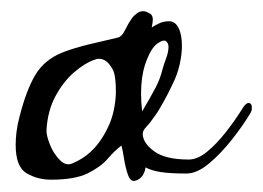

<svg xmlns="http://www.w3.org/2000/svg" viewBox="-20 -323 470 343"><path d="M413 -129Q419 -139 424 -139Q430 -139 430 -130Q430 -126 428 -122Q415 -100 395 -74.5Q375 -49 353.5 -31Q332 -13 313 -13Q285 -13 268 -15.5Q251 -18 240 -24Q237 -4 221 0Q213 2 208.5 -11Q204 -24 201.5 -40Q199 -56 197 -63Q185 -54 172.5 -39.5Q160 -25 137 -13.5Q114 -2 71 -2Q47 -2 27.5 -13.5Q8 -25 8 -64Q8 -75 9.5 -87.5Q11 -100 15 -115Q27 -162 43 -189Q59 -216 91 -229Q111 -237 140 -244Q169 -251 191 -256Q198 -258 203.5 -269.5Q209 -281 216 -291Q220 -296 225 -299.5Q230 -303 236 -303Q241 -303 249 -298Q253 -295 253 -288Q253 -285 252.5 -282Q252 -279 251 -274Q259 -279 266 -282Q273 -285 282 -285Q293 -285 299 -273Q305 -261 305 -241Q305 -226 301 -208Q297 -190 288 -172Q281 -157 273.5 -143.5Q266 -130 261 -122Q248 -103 241.5 -96.5Q235 -90 235 -84Q235 -68 255 -53Q275 -38 317 -38Q333 -38 350 -52Q367 -66 383.5 -87Q400 -108 413 -129ZM278 -248Q274 -254 261.5 -245.5Q249 -237 239 -207Q232 -185 232 -156Q232 -148 232.5 -140Q233 -132 234 -124Q251 -153 258.5 -167.5Q266 -182 270 -198Q272 -206 276.5 -218Q281 -230 281 -239Q281 -245 278 -248ZM177 -105Q182 -118 184.5 -132.5Q187 -147 187 -160Q187 -172 186 -180.5Q185 -189 184 -192Q182 -200 174.5 -209Q167 -218 156 -218Q154 -218 148 -216Q131 -210 112 -193.5Q93 -177 79 -151Q65 -125 63 -90Q63 -80 69.5 -64Q76 -48 87 -37Q98 -26 109 -31Q133 -41 149.5 -59.5Q166 -78 177 -105Z"/></svg>

Font: Ingrid Darling
Style: Regular
Weight: 400
Designer: Robert E. Leuschke
Foundry: Robert E. Leuschke
Version: Version 1.010; ttfautohint (v1.8.3)